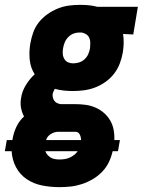

<svg xmlns="http://www.w3.org/2000/svg" viewBox="-72 -548 592 791"><path d="M172 223Q136 223 101 216Q66 209 38 190Q10 171 -6 141Q-22 111 -24 75H-52L-44 29H-21L-20 24Q-16 -1 -4.5 -25.5Q7 -50 27 -68Q18 -85 14.5 -104.5Q11 -124 15 -145Q19 -172 34.5 -197.5Q50 -223 71 -242Q54 -268 50.5 -301.5Q47 -335 53 -369Q57 -392 65 -414.5Q73 -437 88 -456Q103 -475 123.5 -489.5Q144 -504 166.5 -513Q189 -522 212 -525Q235 -528 258 -528Q275 -528 292 -526.5Q309 -525 325 -521L328 -520H496L477 -406L435 -408Q438 -389 437.5 -370Q437 -351 434 -332Q430 -309 421.5 -286.5Q413 -264 398 -244.5Q383 -225 362.5 -210.5Q342 -196 319.5 -187.5Q297 -179 274 -176Q251 -173 228 -173Q209 -173 190.5 -175Q172 -177 154 -182Q151 -177 148.5 -171.5Q146 -166 145 -161Q144 -153 146 -145.5Q148 -138 152.5 -132Q157 -126 164 -123Q171 -120 178 -119H238Q260 -119 281.5 -116Q303 -113 322 -104.5Q341 -96 356 -83Q371 -70 381.5 -52.5Q392 -35 396 -14Q400 7 399 29H422L414 75H392Q387 98 376.5 120Q366 142 348.5 160Q331 178 309.5 190.5Q288 203 265 210.5Q242 218 218.5 220.5Q195 223 172 223ZM229 -287Q242 -287 254.5 -291Q267 -295 277 -304.5Q287 -314 292 -326Q297 -338 299 -350Q300 -361 300 -371.5Q300 -382 296 -391.5Q292 -401 283.5 -406.5Q275 -412 265 -414H254Q242 -414 230.5 -409.5Q219 -405 209.5 -395.5Q200 -386 195 -374Q190 -362 188 -350Q186 -339 186.5 -327.5Q187 -316 192.5 -306Q198 -296 208 -291.5Q218 -287 229 -287ZM118 29H262Q262 17 256.5 6Q251 -5 239 -5H167Q152 -5 137 4.5Q122 14 118 29ZM173 109Q183 109 193.5 107.5Q204 106 213.5 102Q223 98 232.5 91Q242 84 248 75H115Q118 84 124 90.5Q130 97 137.5 101.5Q145 106 154.5 107.5Q164 109 173 109Z"/></svg>

Font: Iosevka SS18 Heavy
Style: Italic
Weight: 900
Italic angle: -9°
Monospace: yes
Designer: Belleve Invis
Foundry: Belleve Invis
Version: Version 25.1.1; ttfautohint (v1.8.4)